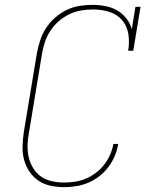

<svg xmlns="http://www.w3.org/2000/svg" viewBox="-20 -763 640 791"><path d="M244 8Q215 8 187.5 2Q160 -4 138 -19Q116 -34 101 -56.5Q86 -79 79 -105.5Q72 -132 73 -161Q74 -190 78 -218L132 -544Q137 -570 145.5 -596.5Q154 -623 169.5 -647Q185 -671 206.5 -690Q228 -709 253.5 -721.5Q279 -734 306.5 -738.5Q334 -743 360 -743Q387 -743 413.5 -738Q440 -733 462 -720.5Q484 -708 500 -688Q516 -668 523 -643L538 -735H559L529 -554H508Q514 -588 509 -621.5Q504 -655 483.5 -679.5Q463 -704 430.5 -714Q398 -724 364 -724Q340 -724 315 -720Q290 -716 266 -704.5Q242 -693 222 -675.5Q202 -658 187.5 -636Q173 -614 165 -589.5Q157 -565 153 -541L99 -215Q94 -190 93.5 -164Q93 -138 98.5 -114.5Q104 -91 117 -70Q130 -49 149.5 -35.5Q169 -22 193.5 -16.5Q218 -11 244 -11Q266 -11 289 -14.5Q312 -18 333.5 -27Q355 -36 375 -51Q395 -66 409.5 -85Q424 -104 433.5 -125.5Q443 -147 447 -170H467Q463 -145 453 -121Q443 -97 427 -75.5Q411 -54 389 -37Q367 -20 343 -10Q319 0 294 4Q269 8 244 8Z"/></svg>

Font: Iosevka Etoile Thin Oblique
Style: Regular
Weight: 100
Italic angle: -9°
Designer: Belleve Invis
Foundry: Belleve Invis
Version: Version 15.5.2; ttfautohint (v1.8.4)